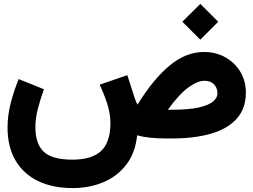

<svg xmlns="http://www.w3.org/2000/svg" viewBox="-20 -709 1297 983"><path d="M913.6 -597.7 1005.4 -689 1097.2 -597.7 1005.4 -505.9ZM205.1 -252Q188 -206.1 174.6 -155Q161.1 -104 161.1 -59.1Q161.1 27.8 204.3 68.1Q247.6 108.4 350.6 108.4Q449.2 108.4 497.1 64.5Q544.9 20.5 545.4 -78.1Q545.4 -127.9 528.6 -179.2Q511.7 -230.5 490.2 -275.4L631.8 -324.2L669.9 -206.1Q676.8 -185.5 684.1 -173.3Q764.2 -303.2 847.9 -373Q931.6 -442.9 1024.4 -442.9Q1085.4 -442.9 1134 -415.5Q1182.6 -388.2 1210.7 -341.1Q1238.8 -293.9 1238.8 -235.4Q1238.8 -154.3 1192.6 -102.1Q1146.5 -49.8 1061.3 -24.9Q976.1 0 857.9 0H833Q740.2 0 682.1 -16.1Q672.9 73.7 626.7 133.8Q580.6 193.8 509 223.9Q437.5 253.9 352.1 253.9Q249 253.9 174.3 217.5Q99.6 181.2 59.1 111.8Q18.6 42.5 18.6 -56.6Q18.6 -118.7 35.2 -182.4Q51.8 -246.1 75.7 -304.2ZM856 -147Q946.8 -147 998.5 -158.9Q1050.3 -170.9 1071.8 -189.9Q1093.3 -209 1093.3 -231Q1093.3 -259.3 1075.7 -277.3Q1058.1 -295.4 1027.3 -295.4Q990.2 -295.4 942.6 -260Q895 -224.6 839.4 -147Z"/></svg>

Font: Vazir Black FD-WOL-UI
Style: Black-FD-WOL-UI
Weight: 900
Designer: Saber Rastikerdar
Foundry: Saber Rastikerdar
Version: Version 30.0.0